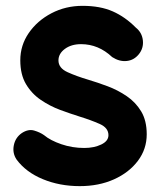

<svg xmlns="http://www.w3.org/2000/svg" viewBox="-20 -574 538 651"><path d="M450.7 -390.1Q434.1 -369.6 409.4 -367.2Q384.8 -364.7 360.4 -380.4Q314 -424.3 254.9 -424.3Q221.7 -424.3 200 -408.2Q178.2 -392.1 178.2 -369.1Q178.2 -343.3 209 -329.3Q239.7 -315.4 279.3 -303.7Q310.5 -294.4 345 -281.5Q379.4 -268.6 409.7 -248Q439.9 -227.5 458.7 -196.3Q477.5 -165 477.5 -118.7Q477.5 -68.4 447.5 -28.6Q417.5 11.2 366.2 34.2Q314.9 57.1 250.5 57.1Q182.1 57.1 125 33.4Q67.9 9.8 36.1 -33.2Q21.5 -55.2 26.9 -81.5Q32.2 -107.9 54.2 -123Q76.2 -137.2 95.9 -131.3Q115.7 -125.5 129.4 -115.7Q150.9 -97.7 188 -85Q225.1 -72.3 265.6 -72.3Q298.8 -72.3 323.2 -84Q347.7 -95.7 347.7 -115.7Q347.7 -140.6 317.9 -153.8Q288.1 -167 250 -178.7Q218.8 -188.5 183.8 -201.4Q148.9 -214.4 118.2 -235.4Q87.4 -256.3 68.1 -288.8Q48.8 -321.3 48.8 -369.6Q48.8 -420.4 77.6 -462.2Q106.4 -503.9 154.5 -529.1Q202.6 -554.2 259.8 -554.2Q319.8 -554.2 362.3 -535.4Q404.8 -516.6 440.4 -480.5Q461.4 -463.9 464.4 -437.3Q467.3 -410.6 450.7 -390.1Z"/></svg>

Font: Mikhak-DS2-FD Bold
Style: Regular
Weight: 700
Designer: Amin Abedi
Version: Version 3.4